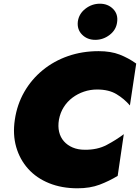

<svg xmlns="http://www.w3.org/2000/svg" viewBox="-20 -996 755 1036"><path d="M298 -350Q305 -388 324 -418Q343 -448 371 -469Q399 -490 433 -501.5Q467 -513 504 -513Q567 -513 608.5 -488Q650 -463 681 -427L715 -653Q673 -683 625.5 -701.5Q578 -720 512 -720Q424 -720 347.5 -693.5Q271 -667 210.5 -617.5Q150 -568 111 -500Q72 -432 60 -350Q48 -270 67.5 -202.5Q87 -135 132 -85Q177 -35 245 -7.5Q313 20 398 20Q466 20 517.5 0.5Q569 -19 615 -47L648 -272Q607 -241 556 -214Q505 -187 437 -188Q401 -188 372.5 -200Q344 -212 325 -233.5Q306 -255 299 -284.5Q292 -314 298 -350ZM400 -880Q395 -837 423 -809Q451 -781 494 -781Q537 -781 572 -808Q607 -835 612 -877Q618 -920 590 -948Q562 -976 519 -976Q476 -976 441 -949Q406 -922 400 -880Z"/></svg>

Font: Jost Black
Style: Italic
Weight: 900
Italic angle: -5°
Version: Version 3.710